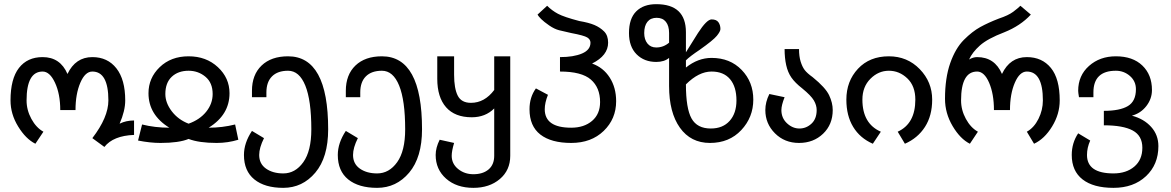

<svg xmlns="http://www.w3.org/2000/svg" viewBox="-20 -700 5704 935"><path d="M632.8 -43Q531.2 -39.1 488.3 15.6L429.7 -27.3Q507.8 -128.9 507.8 -210.9Q507.8 -351.6 429.7 -351.6Q394.5 -351.6 371.1 -296.9Q347.7 -242.2 347.7 -164.1H273.4Q273.4 -242.2 248 -296.9Q222.7 -351.6 187.5 -351.6Q109.4 -351.6 109.4 -210.9Q109.4 -164.1 132.8 -121.1Q156.2 -78.1 191.4 -58.6L152.3 0Q105.5 -23.4 68.4 -84Q31.2 -144.5 31.2 -210.9Q31.2 -316.4 72.3 -369.1Q113.3 -421.9 187.5 -421.9Q273.4 -421.9 308.6 -339.8Q347.7 -421.9 429.7 -421.9Q503.9 -421.9 546.9 -367.2Q589.8 -312.5 589.8 -210.9Q589.8 -160.2 562.5 -97.7Q593.8 -113.3 632.8 -113.3Z M1140.6 -19.5Q1089.8 -3.9 1035.2 -3.9Q949.2 -3.9 898.4 -23.4Q851.6 -3.9 761.7 -3.9Q710.9 -3.9 652.3 -15.6L671.9 -93.8Q734.4 -78.1 804.7 -78.1Q703.1 -140.6 703.1 -246.1Q703.1 -320.3 757.8 -373Q812.5 -425.8 898.4 -425.8Q984.4 -425.8 1041 -373Q1097.7 -320.3 1097.7 -246.1Q1097.7 -140.6 996.1 -78.1Q1062.5 -78.1 1125 -93.8ZM898.4 -97.7Q953.1 -117.2 984.4 -156.2Q1015.6 -195.3 1015.6 -242.2Q1015.6 -296.9 980.5 -326.2Q945.3 -355.5 898.4 -355.5Q847.7 -355.5 816.4 -326.2Q785.2 -296.9 785.2 -242.2Q785.2 -199.2 816.4 -158.2Q847.7 -117.2 898.4 -97.7Z M1207 -226.6Q1207 -250 1207 -257.8Q1207 -335.9 1253.9 -380.9Q1300.8 -425.8 1382.8 -425.8Q1578.1 -425.8 1578.1 -70.3Q1578.1 66.4 1515.6 140.6Q1453.1 214.8 1359.4 214.8Q1269.5 214.8 1218.8 173.8Q1168 132.8 1168 54.7Q1168 -3.9 1207 -62.5L1265.6 -27.3Q1242.2 19.5 1242.2 54.7Q1242.2 97.7 1275.4 121.1Q1308.6 144.5 1359.4 144.5Q1418 144.5 1457 89.8Q1496.1 35.2 1496.1 -70.3Q1496.1 -210.9 1466.8 -283.2Q1437.5 -355.5 1382.8 -355.5Q1332 -355.5 1304.7 -328.1Q1277.3 -300.8 1277.3 -250Q1277.3 -246.1 1277.3 -226.6Z M1664.1 -226.6Q1664.1 -250 1664.1 -257.8Q1664.1 -335.9 1710.9 -380.9Q1757.8 -425.8 1839.8 -425.8Q2035.2 -425.8 2035.2 -70.3Q2035.2 66.4 1972.7 140.6Q1910.2 214.8 1816.4 214.8Q1726.6 214.8 1675.8 173.8Q1625 132.8 1625 54.7Q1625 -3.9 1664.1 -62.5L1722.7 -27.3Q1699.2 19.5 1699.2 54.7Q1699.2 97.7 1732.4 121.1Q1765.6 144.5 1816.4 144.5Q1875 144.5 1914.1 89.8Q1953.1 35.2 1953.1 -70.3Q1953.1 -210.9 1923.8 -283.2Q1894.5 -355.5 1839.8 -355.5Q1789.1 -355.5 1761.7 -328.1Q1734.4 -300.8 1734.4 -250Q1734.4 -246.1 1734.4 -226.6Z M2464.8 58.6Q2464.8 128.9 2414.1 171.9Q2363.3 214.8 2285.2 214.8Q2203.1 214.8 2152.3 169.9Q2101.6 125 2101.6 54.7Q2101.6 19.5 2121.1 -19.5L2191.4 -3.9Q2179.7 35.2 2179.7 58.6Q2179.7 97.7 2210.9 123Q2242.2 148.4 2285.2 148.4Q2332 148.4 2359.4 125Q2386.7 101.6 2386.7 58.6V-171.9Q2343.8 -128.9 2277.3 -128.9Q2195.3 -128.9 2152.3 -177.7Q2109.4 -226.6 2109.4 -316.4V-425.8H2191.4V-335.9Q2191.4 -269.5 2209 -234.4Q2226.6 -199.2 2273.4 -199.2Q2339.8 -199.2 2386.7 -261.7V-425.8H2464.8Z M2863.3 -390.6Q2918 -371.1 2949.2 -322.3Q2980.5 -273.4 2980.5 -207Q2980.5 -121.1 2919.9 -62.5Q2859.4 -3.9 2761.7 -3.9Q2664.1 -3.9 2611.3 -44.9Q2558.6 -85.9 2558.6 -168Q2558.6 -226.6 2589.8 -269.5L2648.4 -238.3Q2632.8 -199.2 2632.8 -168Q2632.8 -78.1 2761.7 -78.1Q2824.2 -78.1 2863.3 -111.3Q2902.3 -144.5 2902.3 -203.1Q2902.3 -273.4 2857.4 -312.5Q2812.5 -351.6 2707 -351.6V-421.9Q2773.4 -421.9 2814.5 -439.5Q2855.5 -457 2855.5 -492.2Q2855.5 -507.8 2839.8 -517.6Q2824.2 -527.3 2761.7 -539.1Q2726.6 -546.9 2703.1 -552.7Q2679.7 -558.6 2654.3 -576.2Q2628.9 -593.8 2615.2 -607.4Q2601.6 -621.1 2597.7 -628.9L2644.5 -671.9Q2668 -648.4 2697.3 -632.8Q2726.6 -617.2 2800.8 -597.7Q2847.7 -589.8 2875 -578.1Q2902.3 -566.4 2921.9 -546.9Q2941.4 -527.3 2941.4 -492.2Q2941.4 -429.7 2863.3 -390.6Z M3320.3 -371.1Q3378.9 -418 3445.3 -418Q3535.2 -418 3591.8 -359.4Q3648.4 -300.8 3648.4 -214.8Q3648.4 -128.9 3589.8 -66.4Q3531.2 -3.9 3437.5 -3.9Q3343.8 -3.9 3291 -78.1Q3238.3 -152.3 3238.3 -281.2V-418Q3214.8 -398.4 3175.8 -398.4Q3117.2 -398.4 3080.1 -435.5Q3043 -472.7 3043 -539.1Q3043 -609.4 3078.1 -644.5Q3113.3 -679.7 3175.8 -679.7Q3320.3 -679.7 3320.3 -543V-445.3L3378.9 -539.1Q3421.9 -605.5 3445.3 -605.5Q3468.8 -605.5 3478.5 -591.8Q3488.3 -578.1 3488.3 -558.6Q3488.3 -546.9 3470.7 -525.4Q3453.1 -503.9 3386.7 -457Q3339.8 -425.8 3320.3 -406.2ZM3238.3 -492.2V-539.1Q3238.3 -574.2 3222.7 -593.8Q3207 -613.3 3177.7 -613.3Q3148.4 -613.3 3132.8 -593.8Q3117.2 -574.2 3117.2 -539.1Q3117.2 -507.8 3132.8 -488.3Q3148.4 -468.8 3175.8 -468.8Q3210.9 -468.8 3238.3 -492.2ZM3320.3 -289.1Q3320.3 -171.9 3347.7 -123Q3375 -74.2 3441.4 -74.2Q3500 -74.2 3533.2 -111.3Q3566.4 -148.4 3566.4 -210.9Q3566.4 -277.3 3535.2 -314.5Q3503.9 -351.6 3445.3 -351.6Q3382.8 -351.6 3320.3 -289.1Z M3871.1 -460.9Q3871.1 -425.8 3878.9 -400.4Q3886.7 -375 3898.4 -359.4Q3910.2 -343.8 3937.5 -324.2Q4000 -273.4 4017.6 -236.3Q4035.2 -199.2 4035.2 -164.1Q4035.2 -93.8 3988.3 -48.8Q3941.4 -3.9 3871.1 -3.9Q3800.8 -3.9 3753.9 -50.8Q3707 -97.7 3707 -164.1Q3707 -203.1 3726.6 -242.2L3800.8 -226.6Q3785.2 -187.5 3785.2 -164.1Q3785.2 -125 3812.5 -99.6Q3839.8 -74.2 3873 -74.2Q3906.2 -74.2 3931.6 -97.7Q3957 -121.1 3957 -164.1Q3957 -187.5 3943.4 -210.9Q3929.7 -234.4 3886.7 -269.5Q3851.6 -296.9 3834 -322.3Q3816.4 -347.7 3808.6 -382.8Q3800.8 -418 3800.8 -460.9Z M4230.5 0Q4168 -27.3 4134.8 -82Q4101.6 -136.7 4101.6 -214.8Q4101.6 -304.7 4158.2 -365.2Q4214.8 -425.8 4308.6 -425.8Q4398.4 -425.8 4459 -363.3Q4519.5 -300.8 4519.5 -214.8Q4519.5 -136.7 4484.4 -82Q4449.2 -27.3 4386.7 0L4351.6 -58.6Q4437.5 -97.7 4437.5 -214.8Q4437.5 -281.2 4398.4 -318.4Q4359.4 -355.5 4308.6 -355.5Q4257.8 -355.5 4218.8 -316.4Q4179.7 -277.3 4179.7 -214.8Q4179.7 -97.7 4269.5 -58.6Z M4859.4 -339.8Q4898.4 -421.9 4980.5 -421.9Q5054.7 -421.9 5097.7 -369.1Q5140.6 -316.4 5140.6 -210.9Q5140.6 -144.5 5103.5 -84Q5066.4 -23.4 5015.6 0L4980.5 -58.6Q5015.6 -78.1 5037.1 -121.1Q5058.6 -164.1 5058.6 -210.9Q5058.6 -351.6 4980.5 -351.6Q4945.3 -351.6 4921.9 -296.9Q4898.4 -242.2 4898.4 -164.1H4820.3Q4820.3 -242.2 4796.9 -296.9Q4773.4 -351.6 4738.3 -351.6Q4660.2 -351.6 4660.2 -210.9Q4660.2 -164.1 4683.6 -121.1Q4707 -78.1 4742.2 -58.6L4703.1 0Q4656.2 -23.4 4619.1 -85.9Q4582 -148.4 4582 -218.8Q4582 -320.3 4607.4 -392.6Q4632.8 -464.8 4673.8 -505.9Q4714.8 -546.9 4753.9 -568.4Q4793 -589.8 4843.8 -609.4Q4890.6 -625 4914.1 -642.6Q4937.5 -660.2 4949.2 -671.9L5000 -628.9Q4949.2 -574.2 4871.1 -543Q4789.1 -511.7 4752 -478.5Q4714.8 -445.3 4699.2 -410.2Q4718.8 -421.9 4738.3 -421.9Q4824.2 -421.9 4859.4 -339.8Z M5492.2 -136.7Q5550.8 -121.1 5585.9 -82Q5621.1 -43 5621.1 11.7Q5621.1 101.6 5560.5 158.2Q5500 214.8 5402.3 214.8Q5304.7 214.8 5252 173.8Q5199.2 132.8 5199.2 54.7Q5199.2 -3.9 5230.5 -50.8L5289.1 -15.6Q5273.4 19.5 5273.4 54.7Q5273.4 144.5 5402.3 144.5Q5464.8 144.5 5503.9 111.3Q5543 78.1 5543 19.5Q5543 -39.1 5496.1 -64.5Q5449.2 -89.8 5355.5 -89.8V-160.2Q5433.6 -160.2 5472.7 -183.6Q5511.7 -207 5511.7 -265.6Q5511.7 -304.7 5482.4 -330.1Q5453.1 -355.5 5414.1 -355.5Q5304.7 -355.5 5304.7 -250Q5304.7 -246.1 5304.7 -226.6H5234.4Q5230.5 -250 5230.5 -257.8Q5230.5 -332 5283.2 -378.9Q5335.9 -425.8 5414.1 -425.8Q5496.1 -425.8 5543 -380.9Q5589.8 -335.9 5589.8 -261.7Q5589.8 -218.8 5562.5 -183.6Q5535.2 -148.4 5492.2 -136.7Z"/></svg>

Font: 和音 by 宁静之雨，公众号njzyshare
Style: Regular
Weight: 400
Designer: Steve Matteson
Foundry: Ascender Corporation
Version: Version 6.00;June 8, 2018;FontCreator 11.0.0.2388 32-bit